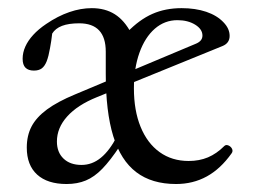

<svg xmlns="http://www.w3.org/2000/svg" viewBox="-20 -445 630 476"><path d="M46.4 -79.1Q46.4 -108.9 58.3 -131.6Q70.3 -154.3 96.4 -173.6Q122.6 -192.9 166 -210.9L466.3 -336.9Q474.1 -340.3 478 -345.2Q481.9 -350.1 481.9 -356.9Q481.9 -372.6 463.9 -383.8Q445.8 -395 419.9 -395Q388.2 -395 363.8 -373.8Q339.4 -352.5 325.7 -314.2Q312 -275.9 312 -226.1Q312 -170.9 328.6 -130.4Q345.2 -89.8 375.7 -67.9Q406.2 -45.9 447.8 -45.9Q474.1 -45.9 495.6 -54.9Q517.1 -64 536.1 -83Q540 -86.9 546.1 -84.5Q552.2 -82 555.2 -76.2Q558.1 -70.3 554.2 -64.9Q526.9 -26.4 492.7 -7.6Q458.5 11.2 416.5 11.2Q356.4 11.2 317.9 -18.1Q279.3 -47.4 260.7 -107.7Q242.2 -168 242.2 -262.2V-316.9Q242.2 -387.2 176.3 -387.2Q150.4 -387.2 133.8 -380.9Q117.2 -374.5 109.4 -361.8Q107.4 -343.8 104 -325.7Q100.6 -305.7 95.7 -293Q90.8 -280.8 83.5 -275.4Q76.2 -270 64 -270Q50.3 -270 43.2 -277.1Q36.1 -284.2 36.1 -299.3Q36.1 -314.5 42.7 -329.3Q49.3 -344.2 62.3 -358.4Q75.2 -372.6 94.7 -385.7Q123.5 -405.3 151.9 -415Q180.2 -424.8 207.5 -424.8Q240.7 -424.8 264.6 -409.7Q288.6 -394.5 305.2 -362.8L294.9 -364.7Q325.7 -396.5 357.9 -410.6Q390.1 -424.8 430.2 -424.8Q464.4 -424.8 491.2 -415.8Q518.1 -406.7 534.2 -389.6Q549.3 -374 549.3 -356Q549.3 -338.4 532.2 -331.1L220.2 -204.1Q171.9 -184.6 146.5 -156.2Q121.1 -127.9 121.1 -94.2Q121.1 -67.4 137.5 -51.8Q153.8 -36.1 182.1 -36.1Q208.5 -36.1 230.2 -54Q252 -71.8 270.5 -107.9L277.3 -83Q253.4 -46.9 233.6 -26.6Q213.9 -6.3 192.9 2.4Q171.9 11.2 145 11.2Q97.7 11.2 72 -12.2Q46.4 -35.6 46.4 -79.1Z"/></svg>

Font: Junicode Two Beta VF
Style: Regular
Weight: 400
Designer: Peter S. Baker
Foundry: Briery Creek Software
Version: Version 1.031 beta; ttfautohint (v1.8.1.43-b0c9)